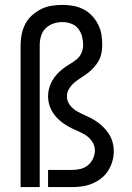

<svg xmlns="http://www.w3.org/2000/svg" viewBox="-20 -763 540 783"><path d="M64 0V-579Q64 -601 68.5 -623.5Q73 -646 83.5 -666Q94 -686 111 -701Q128 -716 148 -726Q168 -736 190.5 -739.5Q213 -743 236 -743Q258 -743 279.5 -739Q301 -735 320.5 -725Q340 -715 355 -699Q370 -683 380 -663.5Q390 -644 393.5 -622.5Q397 -601 397 -579Q397 -562 393.5 -545.5Q390 -529 382 -514.5Q374 -500 362.5 -487.5Q351 -475 338 -465Q325 -455 310.5 -446Q296 -437 283.5 -426.5Q271 -416 262 -401.5Q253 -387 253 -370Q253 -350 265.5 -334Q278 -318 295 -308.5Q312 -299 330.5 -291Q349 -283 365.5 -273Q382 -263 396.5 -249.5Q411 -236 422 -220Q433 -204 438.5 -185Q444 -166 444 -146Q444 -125 438 -104.5Q432 -84 420.5 -66Q409 -48 392 -35Q375 -22 355.5 -14Q336 -6 315 -3Q294 0 273 0H176V-70H273Q291 -70 308 -74Q325 -78 338.5 -89Q352 -100 359.5 -116.5Q367 -133 367 -150Q367 -169 355.5 -186Q344 -203 327.5 -213Q311 -223 293 -230.5Q275 -238 258 -247.5Q241 -257 226 -269.5Q211 -282 199.5 -298Q188 -314 182 -332.5Q176 -351 176 -371Q176 -387 180.5 -403.5Q185 -420 193 -434Q201 -448 212.5 -460.5Q224 -473 237 -483Q250 -493 264.5 -501.5Q279 -510 292 -520.5Q305 -531 312 -546.5Q319 -562 319 -579Q319 -597 314.5 -614.5Q310 -632 299 -646Q288 -660 270.5 -666.5Q253 -673 235 -673Q216 -673 198 -667Q180 -661 166.5 -648Q153 -635 147.5 -616.5Q142 -598 142 -579V0Z"/></svg>

Font: Iosevka SS18
Style: Regular
Weight: 400
Monospace: yes
Designer: Belleve Invis
Foundry: Belleve Invis
Version: Version 25.1.1; ttfautohint (v1.8.4)